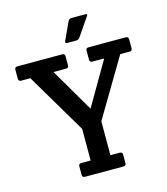

<svg xmlns="http://www.w3.org/2000/svg" viewBox="-124 -954 912 1050"><g transform="rotate(-15 332.0 -429.0)"><path d="M279 -257 77 -598H25Q10 -598 10 -613V-664Q10 -679 25 -679H279Q294 -679 294 -664V-613Q294 -598 279 -598H208L352 -352L495 -598H428Q413 -598 413 -613V-664Q413 -679 428 -679H639Q654 -679 654 -664V-613Q654 -598 639 -598H586L391 -270V-78H444Q459 -78 459 -63V-15Q459 0 444 0H226Q211 0 211 -15V-63Q211 -78 226 -78H279ZM314 -746 359 -844Q365 -858 380 -858H458Q467 -858 467 -854Q467 -850 464 -846L394 -744Q387 -732 371 -732H323Q312 -732 312 -739Q312 -742 314 -746Z"/></g></svg>

Font: Crete Round
Style: Regular
Weight: 400
Designer: Veronika Burian
Foundry: TypeTogether
Version: Version 1.001